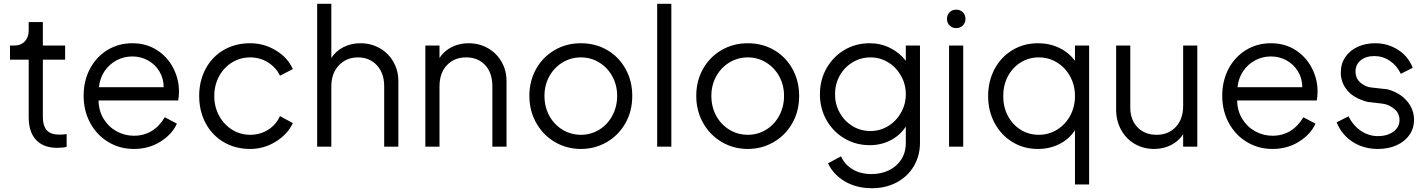

<svg xmlns="http://www.w3.org/2000/svg" viewBox="-20 -777 7563 1017"><path d="M132 -156V-461H33V-536H58Q91 -536 111.5 -558Q132 -580 132 -615V-660H207V-536H325V-461H207V-156Q207 -112 227 -88Q247 -64 295 -64Q317 -64 333 -67V1Q313 6 282 6Q210 6 171 -36Q132 -78 132 -156Z M423 -270Q423 -349 456.5 -412.5Q490 -476 549 -512Q608 -548 681 -548Q755 -548 811 -512Q867 -476 897.5 -417Q928 -358 928 -293Q928 -268 924 -245H502Q503 -189 529.5 -146.5Q556 -104 598.5 -81Q641 -58 689 -58Q794 -58 853 -156L917 -122Q891 -65 829.5 -26.5Q768 12 689 12Q615 12 554 -24.5Q493 -61 458 -125.5Q423 -190 423 -270ZM847 -315Q847 -361 824.5 -398.5Q802 -436 764 -457Q726 -478 681 -478Q637 -478 598.5 -458Q560 -438 534.5 -401Q509 -364 504 -315Z M1035 -269Q1035 -348 1069 -412Q1103 -476 1164.5 -512Q1226 -548 1305 -548Q1379 -548 1442 -509.5Q1505 -471 1531 -411L1463 -376Q1442 -420 1399.5 -446.5Q1357 -473 1305 -473Q1253 -473 1209.5 -446.5Q1166 -420 1140.5 -373Q1115 -326 1115 -268Q1115 -211 1140.5 -164Q1166 -117 1209.5 -90Q1253 -63 1305 -63Q1358 -63 1400 -89.5Q1442 -116 1463 -162L1531 -125Q1504 -66 1441 -27Q1378 12 1305 12Q1226 12 1164.5 -24.5Q1103 -61 1069 -125Q1035 -189 1035 -269Z M1660 -757H1735V-470Q1759 -507 1799.5 -527.5Q1840 -548 1889 -548Q1945 -548 1991 -522Q2037 -496 2063.5 -450Q2090 -404 2090 -348V0H2015V-319Q2015 -390 1976 -431.5Q1937 -473 1876 -473Q1815 -473 1775 -431Q1735 -389 1735 -319V0H1660Z M2233 -536H2308V-470Q2332 -507 2372.5 -527.5Q2413 -548 2462 -548Q2518 -548 2564 -522Q2610 -496 2636.5 -450Q2663 -404 2663 -348V0H2588V-319Q2588 -391 2550 -432Q2512 -473 2449 -473Q2386 -473 2347 -431.5Q2308 -390 2308 -319V0H2233Z M2784 -269Q2784 -348 2819.5 -411.5Q2855 -475 2917.5 -511.5Q2980 -548 3057 -548Q3134 -548 3196 -512Q3258 -476 3293.5 -412Q3329 -348 3329 -269Q3329 -188 3292.5 -124Q3256 -60 3193.5 -24Q3131 12 3057 12Q2982 12 2919.5 -24.5Q2857 -61 2820.5 -125.5Q2784 -190 2784 -269ZM3057 -63Q3110 -63 3154 -90Q3198 -117 3223.5 -164.5Q3249 -212 3249 -269Q3249 -326 3223.5 -372.5Q3198 -419 3154 -446Q3110 -473 3057 -473Q3004 -473 2959.5 -446Q2915 -419 2889.5 -372.5Q2864 -326 2864 -269Q2864 -211 2889.5 -164Q2915 -117 2959.5 -90Q3004 -63 3057 -63Z M3461 -757H3536V0H3461Z M3668 -269Q3668 -348 3703.5 -411.5Q3739 -475 3801.5 -511.5Q3864 -548 3941 -548Q4018 -548 4080 -512Q4142 -476 4177.5 -412Q4213 -348 4213 -269Q4213 -188 4176.5 -124Q4140 -60 4077.5 -24Q4015 12 3941 12Q3866 12 3803.5 -24.5Q3741 -61 3704.5 -125.5Q3668 -190 3668 -269ZM3941 -63Q3994 -63 4038 -90Q4082 -117 4107.5 -164.5Q4133 -212 4133 -269Q4133 -326 4107.5 -372.5Q4082 -419 4038 -446Q3994 -473 3941 -473Q3888 -473 3843.5 -446Q3799 -419 3773.5 -372.5Q3748 -326 3748 -269Q3748 -211 3773.5 -164Q3799 -117 3843.5 -90Q3888 -63 3941 -63Z M4366 88 4435 51Q4452 92 4494 118.5Q4536 145 4597 145Q4646 145 4687.5 125.5Q4729 106 4753.5 68.5Q4778 31 4778 -21V-107Q4748 -60 4697.5 -34Q4647 -8 4587 -8Q4513 -8 4452.5 -44Q4392 -80 4357.5 -141.5Q4323 -203 4323 -278Q4323 -353 4357.5 -414.5Q4392 -476 4452 -512Q4512 -548 4587 -548Q4645 -548 4695 -523Q4745 -498 4778 -455V-536H4853V-21Q4853 48 4820.5 103Q4788 158 4730 189Q4672 220 4599 220Q4517 220 4455.5 184Q4394 148 4366 88ZM4591 -83Q4642 -83 4685 -109.5Q4728 -136 4753 -181Q4778 -226 4778 -278Q4778 -330 4753 -375Q4728 -420 4685 -446.5Q4642 -473 4591 -473Q4539 -473 4495.5 -446.5Q4452 -420 4427.5 -375.5Q4403 -331 4403 -278Q4403 -225 4427.5 -180.5Q4452 -136 4495 -109.5Q4538 -83 4591 -83Z M5007 -536H5082V0H5007ZM5045 -726Q5066 -726 5080 -712Q5094 -698 5094 -677Q5094 -656 5080 -642Q5066 -628 5045 -628Q5024 -628 5010 -642Q4996 -656 4996 -677Q4996 -698 5010 -712Q5024 -726 5045 -726Z M5674 -87Q5643 -40 5591.5 -14Q5540 12 5478 12Q5403 12 5343 -24.5Q5283 -61 5248.5 -125Q5214 -189 5214 -268Q5214 -347 5248 -411Q5282 -475 5342.5 -511.5Q5403 -548 5478 -548Q5540 -548 5590.5 -523.5Q5641 -499 5674 -455V-536H5749V200H5674ZM5482 -63Q5535 -63 5579 -90Q5623 -117 5648.5 -164Q5674 -211 5674 -268Q5674 -325 5648.5 -372Q5623 -419 5579 -446Q5535 -473 5482 -473Q5429 -473 5386 -446Q5343 -419 5318.5 -372.5Q5294 -326 5294 -268Q5294 -210 5318.5 -163.5Q5343 -117 5386 -90Q5429 -63 5482 -63Z M5892 -198V-536H5967V-207Q5967 -142 6005.5 -102.5Q6044 -63 6106 -63Q6169 -63 6208 -104.5Q6247 -146 6247 -217V-536H6322V0H6247V-66Q6223 -29 6182.5 -8.5Q6142 12 6093 12Q6037 12 5991 -14.5Q5945 -41 5918.5 -89Q5892 -137 5892 -198Z M6454 -270Q6454 -349 6487.5 -412.5Q6521 -476 6580 -512Q6639 -548 6712 -548Q6786 -548 6842 -512Q6898 -476 6928.5 -417Q6959 -358 6959 -293Q6959 -268 6955 -245H6533Q6534 -189 6560.5 -146.5Q6587 -104 6629.5 -81Q6672 -58 6720 -58Q6825 -58 6884 -156L6948 -122Q6922 -65 6860.5 -26.5Q6799 12 6720 12Q6646 12 6585 -24.5Q6524 -61 6489 -125.5Q6454 -190 6454 -270ZM6878 -315Q6878 -361 6855.5 -398.5Q6833 -436 6795 -457Q6757 -478 6712 -478Q6668 -478 6629.5 -458Q6591 -438 6565.5 -401Q6540 -364 6535 -315Z M7060 -129 7123 -161Q7147 -112 7188.5 -84Q7230 -56 7279 -56Q7328 -56 7360.5 -79.5Q7393 -103 7393 -141Q7393 -179 7363 -202Q7333 -225 7302 -228L7225 -237Q7152 -256 7117 -297.5Q7082 -339 7082 -393Q7082 -439 7106 -474.5Q7130 -510 7171.5 -529Q7213 -548 7264 -548Q7331 -548 7385.5 -513Q7440 -478 7463 -418L7400 -386Q7379 -430 7341.5 -455Q7304 -480 7260 -480Q7215 -480 7187.5 -457.5Q7160 -435 7160 -399Q7160 -361 7186.5 -339Q7213 -317 7240 -314L7329 -304Q7395 -286 7432.5 -242Q7470 -198 7470 -142Q7470 -98 7446 -63Q7422 -28 7378.5 -8Q7335 12 7279 12Q7203 12 7145 -25.5Q7087 -63 7060 -129Z"/></svg>

Font: Evergrow Sans 
Style: Regular
Weight: 400
Foundry: 10Web
Version: Version 1.000